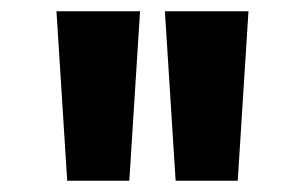

<svg xmlns="http://www.w3.org/2000/svg" viewBox="-20 -790 540 340"><path d="M99 -470 80 -770H228L209 -470ZM291 -470 272 -770H420L401 -470Z"/></svg>

Font: M PLUS 1 Code
Style: Bold
Weight: 700
Designer: Coji Morishita
Foundry: UNDERFOREST DESIGN
Version: Version 1.002